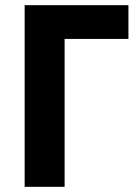

<svg xmlns="http://www.w3.org/2000/svg" viewBox="-20 -720 534 740"><path d="M75 -700H475V-570H229V0H75Z"/></svg>

Font: Tilda Sans Extra Bold
Style: Regular
Weight: 800
Designer: ParaType Ltd
Foundry: ParaType Ltd
Version: Version 1.009